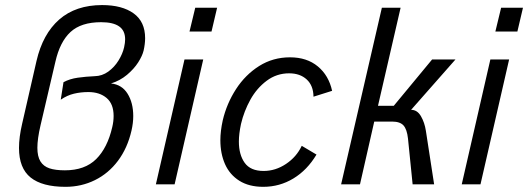

<svg xmlns="http://www.w3.org/2000/svg" viewBox="-20 -720 2063 750"><path d="M54.2 -142.1Q54.2 -184.1 66.4 -236.3L122.6 -481.9Q147 -587.4 211.4 -643.8Q275.9 -700.2 378.9 -700.2Q457 -700.2 502 -667.7Q546.9 -635.3 546.9 -570.8Q546.9 -548.8 541 -522.5Q536.1 -502 519.8 -476.3Q503.4 -450.7 476.1 -427.7Q448.7 -404.8 413.6 -394Q456.1 -389.6 478.3 -354Q500.5 -318.4 500.5 -266.6Q500.5 -239.7 493.7 -210Q478 -141.6 440.9 -92Q403.8 -42.5 350.8 -16.4Q297.9 9.8 235.8 9.8Q145 9.8 99.6 -26.6Q54.2 -63 54.2 -142.1ZM418.5 -223.6Q423.8 -245.6 423.8 -267.1Q423.8 -314 396.5 -337.2Q369.1 -360.4 325.2 -360.4Q295.4 -360.4 268.8 -354Q242.2 -347.7 217.3 -330.6L228 -398.9Q252.4 -412.1 283.9 -416.5Q315.4 -420.9 349.6 -422.4Q378.9 -422.9 403.1 -440.4Q427.2 -458 443.1 -483.9Q459 -509.8 464.8 -535.2Q468.8 -553.2 468.8 -566.4Q468.8 -600.6 445.3 -616.9Q421.9 -633.3 375 -633.3Q296.9 -633.3 255.4 -595Q213.9 -556.6 196.3 -478.5L138.2 -230Q126 -177.7 126 -142.6Q126 -108.9 137.9 -89.6Q149.9 -70.3 173.1 -62.5Q196.3 -54.7 233.4 -54.7Q311.5 -54.7 355.7 -98.6Q399.9 -142.6 418.5 -223.6Z M720.2 -596.7 742.7 -689.9H828.1L806.2 -596.7ZM588.9 0 700.7 -487.8H773.9L662.1 0Z M840.8 -172.4Q840.8 -207.5 850.1 -250Q865.7 -315.9 902.1 -372.1Q938.5 -428.2 992.4 -462.2Q1046.4 -496.1 1112.8 -496.1Q1178.7 -496.1 1221.4 -460.7Q1264.2 -425.3 1277.3 -365.2L1204.6 -342.3Q1204.1 -385.7 1178 -409.7Q1151.9 -433.6 1109.4 -433.6Q1060.5 -433.6 1021.7 -404.5Q982.9 -375.5 958 -330.6Q933.1 -285.6 921.4 -235.8Q913.1 -196.8 913.1 -167Q913.1 -115.7 935.8 -84Q958.5 -52.2 1009.8 -52.2Q1056.2 -52.2 1097.2 -79.6Q1138.2 -106.9 1158.7 -150.4L1216.3 -116.2Q1180.2 -55.7 1126.2 -22.9Q1072.3 9.8 1008.3 9.8Q952.6 9.8 915 -13.9Q877.4 -37.6 859.1 -78.6Q840.8 -119.6 840.8 -172.4Z M1471.7 -689.9H1544.9L1456.5 -306.6H1518.1L1668 -487.8H1759.3L1585.9 -291Q1609.9 -291 1624.3 -266.1Q1638.7 -241.2 1643.6 -209L1675.8 0H1591.8L1573.7 -178.7Q1569.8 -214.8 1556.2 -230Q1542.5 -245.1 1511.7 -245.1H1441.9L1386.2 0H1312.5Z M1915 -596.7 1937.5 -689.9H2022.9L2001 -596.7ZM1783.7 0 1895.5 -487.8H1968.8L1856.9 0Z"/></svg>

Font: Acari Sans
Style: Italic
Weight: 400
Italic angle: -13°
Designer: Alfredo Marco Pradil and Stefan Peev
Foundry: Hanken Design Co.
Version: Version 1.045;January 11, 2019;FontCreator 11.5.0.2425 64-bi